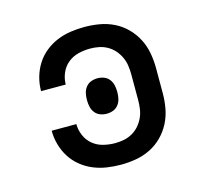

<svg xmlns="http://www.w3.org/2000/svg" viewBox="-84 -621 767 722"><g transform="rotate(-15 300.0 -260.0)"><path d="M302 8Q275 8 248 4Q221 0 195.5 -10.5Q170 -21 148.5 -38.5Q127 -56 112.5 -79Q98 -102 90.5 -128.5Q83 -155 83 -182Q83 -183 83 -183Q83 -183 83 -183H179Q179 -183 179 -183Q179 -183 179 -183Q179 -160 188.5 -138Q198 -116 216 -101.5Q234 -87 256.5 -81.5Q279 -76 302 -76Q320 -76 337 -79.5Q354 -83 369 -91.5Q384 -100 395.5 -113Q407 -126 414.5 -142Q422 -158 424.5 -175.5Q427 -193 427 -210V-310Q427 -327 424.5 -344.5Q422 -362 414.5 -378Q407 -394 395.5 -407Q384 -420 369 -428.5Q354 -437 337 -440.5Q320 -444 302 -444Q279 -444 256.5 -438.5Q234 -433 216 -418.5Q198 -404 188.5 -382Q179 -360 179 -337Q179 -337 179 -337Q179 -337 179 -337H83Q83 -337 83 -337Q83 -337 83 -338Q83 -365 90.5 -391.5Q98 -418 112.5 -441Q127 -464 148.5 -481.5Q170 -499 195.5 -509.5Q221 -520 248 -524Q275 -528 302 -528Q332 -528 361 -523Q390 -518 416.5 -505Q443 -492 464 -471Q485 -450 498.5 -424Q512 -398 517.5 -368.5Q523 -339 523 -310V-210Q523 -181 517.5 -151.5Q512 -122 498.5 -96Q485 -70 464 -49Q443 -28 416.5 -15Q390 -2 361 3Q332 8 302 8ZM300 -191Q287 -191 275 -195.5Q263 -200 255 -210Q247 -220 244 -232.5Q241 -245 241 -258V-262Q241 -275 244 -287.5Q247 -300 255 -310Q263 -320 275 -324.5Q287 -329 300 -329Q313 -329 325 -324.5Q337 -320 345 -310Q353 -300 356 -287.5Q359 -275 359 -262V-258Q359 -245 356 -232.5Q353 -220 345 -210Q337 -200 325 -195.5Q313 -191 300 -191Z"/></g></svg>

Font: Iosevka Custom Medium Extended
Style: Regular
Weight: 500
Width: 7
Monospace: yes
Designer: Belleve Invis
Foundry: Belleve Invis
Version: Version 11.2.4; ttfautohint (v1.8.4)